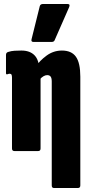

<svg xmlns="http://www.w3.org/2000/svg" viewBox="-20 -756 449 961"><path d="M250 185Q239 185 239 172V-348Q239 -365 233.5 -372.5Q228 -380 216 -380Q207 -380 197 -374Q187 -368 179 -358L156 -419Q179 -453 213.5 -478Q248 -503 290 -503Q338 -503 360 -472Q382 -441 382 -372V172Q382 185 370 185ZM52 0Q40 0 40 -13V-368Q40 -378 37.5 -382.5Q35 -387 28 -387Q25 -387 22 -386Q19 -385 16 -384Q10 -383 10 -390V-481Q10 -493 21 -496Q36 -501 53 -502Q70 -503 87 -503Q130 -503 153 -479Q176 -455 176 -407V-395L183 -380V-13Q183 0 171 0ZM148 -546Q134 -546 138 -560L179 -725Q182 -736 195 -736H318Q333 -736 326 -720L254 -556Q251 -546 238 -546Z"/></svg>

Font: Sofia Sans Extra Condensed Black
Style: Regular
Weight: 900
Designer: Botio Nikoltchev, Ani Petrova
Foundry: lettersoup
Version: Version 4.101